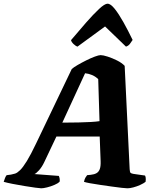

<svg xmlns="http://www.w3.org/2000/svg" viewBox="-66 -1018 846 1038"><path d="M157 0Q150 0 124.5 -3.5Q99 -7 65.5 -12.5Q32 -18 1.5 -24Q-29 -30 -46 -35Q-43 -46 -38.5 -56.5Q-34 -67 -30 -71L-7 -74Q4 -76 15.5 -79.5Q27 -83 42.5 -98Q58 -113 79 -147Q100 -181 129 -242L322 -645Q332 -654 353.5 -666.5Q375 -679 400 -691.5Q425 -704 446.5 -712Q468 -720 478 -720Q491 -720 516 -712Q541 -704 567 -691Q593 -678 608 -662L635 -103Q636 -87 640 -83.5Q644 -80 655 -78L718 -69Q720 -66 721.5 -58Q723 -50 721 -35Q711 -27 692.5 -18.5Q674 -10 655 -5Q636 0 623 0Q616 0 592.5 -2.5Q569 -5 538 -9.5Q507 -14 475.5 -18.5Q444 -23 420 -27.5Q396 -32 388 -35Q391 -49 395.5 -57Q400 -65 405 -71L425 -73Q444 -75 456 -82Q468 -89 473.5 -104Q479 -119 478 -147L473 -280H239L174 -143Q161 -115 144.5 -97Q128 -79 120 -77L252 -67Q255 -61 256.5 -52Q258 -43 256 -35Q248 -27 228.5 -18.5Q209 -10 188.5 -5Q168 0 157 0ZM271 -355Q321 -355 359 -356Q397 -357 425 -358.5Q453 -360 472 -363L465 -590Q451 -604 432.5 -612Q414 -620 394 -622ZM353 -766Q343 -769 331.5 -780Q320 -791 318 -801Q360 -851 399.5 -896Q439 -941 469.5 -969.5Q500 -998 515 -998Q532 -998 554 -970.5Q576 -943 601 -898.5Q626 -854 651 -802Q644 -791 636 -780.5Q628 -770 615 -766L502 -875Z"/></svg>

Font: Texturina 12pt Black
Style: Italic
Weight: 900
Italic angle: -11°
Designer: Guillermo Torres Carreño
Foundry: Omnibus-Type
Version: Version 1.002